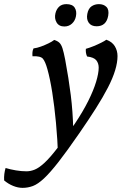

<svg xmlns="http://www.w3.org/2000/svg" viewBox="-137 -660 610 928"><path d="M125 -467Q141 -462 150 -453.5Q159 -445 165 -426.5Q171 -408 178 -372Q195 -281 205 -201Q215 -121 217 -35L144 100Q141 13 133.5 -67Q126 -147 115.5 -213.5Q105 -280 92 -326Q82 -362 70.5 -376Q59 -390 20 -388Q19 -399 20 -408.5Q21 -418 25 -426Q42 -428 61 -435Q80 -442 97.5 -450.5Q115 -459 125 -467ZM377 -468Q405 -458 418 -436.5Q431 -415 431 -389Q431 -358 419.5 -320Q408 -282 384.5 -236.5Q361 -191 326.5 -136.5Q292 -82 247 -17Q187 70 146 122.5Q105 175 75.5 202.5Q46 230 22 239Q-2 248 -28 248Q-50 248 -73.5 238.5Q-97 229 -117 212Q-118 196 -116 180.5Q-114 165 -110 152Q-87 159 -60 163.5Q-33 168 -9 168Q11 168 31.5 159.5Q52 151 78 127Q104 103 139.5 57Q175 11 226 -64Q264 -121 289.5 -172Q315 -223 327.5 -264.5Q340 -306 340 -333Q340 -354 328.5 -368.5Q317 -383 284 -387Q276 -404 278 -424Q296 -429 315.5 -437Q335 -445 352 -453.5Q369 -462 377 -468ZM330 -533Q304 -533 292 -550Q280 -567 285 -593Q290 -619 305.5 -629.5Q321 -640 341 -640Q364 -640 377.5 -626.5Q391 -613 386 -584Q377 -533 330 -533ZM174 -532Q148 -532 136.5 -551.5Q125 -571 131 -596Q136 -616 149 -628Q162 -640 184 -640Q213 -640 224 -623Q235 -606 230 -581Q226 -560 211 -546Q196 -532 174 -532Z"/></svg>

Font: Vollkorn
Style: Italic
Weight: 400
Italic angle: -11°
Designer: Friedrich Althausen
Foundry: Friedrich Althausen
Version: Version 5.001